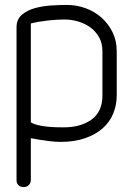

<svg xmlns="http://www.w3.org/2000/svg" viewBox="-20 -576 540 778"><path d="M395 -368Q395 -401 381.5 -425Q368 -449 346 -465Q324 -481 296.5 -489Q269 -497 241 -497Q212 -497 174.5 -493Q137 -489 105 -481V-80Q117 -73 134 -69Q151 -65 169.5 -63Q188 -61 206 -60.5Q224 -60 238 -60Q308 -60 351.5 -92Q395 -124 395 -189ZM453 -189Q453 -151 439 -116.5Q425 -82 396.5 -56.5Q368 -31 325 -16Q282 -1 225 -1Q184 -1 105 -16V152Q105 166 96.5 174Q88 182 77 182Q63 182 55 174.5Q47 167 47 154V-465Q47 -498 69 -516.5Q91 -535 123 -543.5Q155 -552 190 -554Q225 -556 251 -556Q291 -556 327.5 -542.5Q364 -529 392 -504Q420 -479 436.5 -444.5Q453 -410 453 -368Z"/></svg>

Font: VDS
Style: Thin
Weight: 100
Width: 0
Designer: artmaker
Foundry: artmaker
Version: Version 1.000 2012 initial release